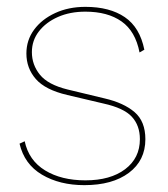

<svg xmlns="http://www.w3.org/2000/svg" viewBox="-20 -530 491 560"><path d="M226 10Q154 10 102.5 -20.5Q51 -51 37 -111L52 -118Q64 -62 111.5 -33Q159 -4 229 -4Q302 -4 345 -36.5Q388 -69 388 -124Q388 -164 364.5 -189.5Q341 -215 282 -228L176 -253Q112 -268 84.5 -299.5Q57 -331 57 -374Q57 -413 79.5 -443.5Q102 -474 141 -492Q180 -510 229 -510Q300 -510 344 -480Q388 -450 401 -385L387 -377Q375 -439 334.5 -467.5Q294 -496 229 -496Q184 -496 149 -480.5Q114 -465 93.5 -438.5Q73 -412 73 -378Q73 -341 96.5 -312Q120 -283 177 -269L285 -243Q341 -230 372.5 -203Q404 -176 404 -124Q404 -62 356 -26Q308 10 226 10Z"/></svg>

Font: Kantumruy Pro Thin
Style: Regular
Weight: 250
Version: Version 1.002